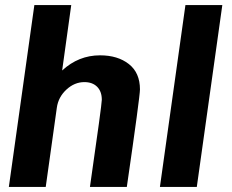

<svg xmlns="http://www.w3.org/2000/svg" viewBox="-20 -740 917 760"><path d="M534 -386Q534 -358 482 0H336Q383 -326 383 -345Q383 -378 364.5 -396.5Q346 -415 314 -415Q275 -415 243 -385.5Q211 -356 205 -314L161 0H15L116 -720H262L226 -461Q291 -521 376 -521Q446 -521 490 -486.5Q534 -452 534 -386Z M860 -720 759 0H613L714 -720Z"/></svg>

Font: Chivo
Style: Bold Italic
Weight: 700
Italic angle: -8.05°
Designer: Hector Gatti
Foundry: Omnibus-Type
Version: Version 1.007